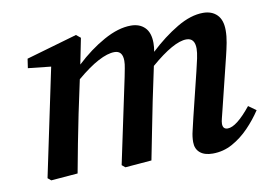

<svg xmlns="http://www.w3.org/2000/svg" viewBox="-61 -587 973 694"><g transform="rotate(-10 425.5 -240.0)"><path d="M174 0 76 8 64 -2 147 -397 63 -406 68 -440 255 -494 271 -481 252 -386Q302 -433 356 -463Q410 -493 456 -493Q488 -493 507 -474Q526 -455 526 -417Q526 -402 523 -385Q573 -432 624.5 -462.5Q676 -493 721 -493Q753 -493 772 -474Q791 -455 791 -417Q791 -395 786.5 -371.5Q782 -348 776 -324L730 -137Q726 -120 722.5 -107Q719 -94 719 -86Q719 -66 737 -66Q769 -66 823 -133L851 -113Q830 -81 802 -52Q774 -23 740.5 -4.5Q707 14 668 14Q638 14 621.5 0Q605 -14 605 -39Q605 -59 610 -79Q615 -99 621 -126L661 -289Q667 -313 671.5 -334.5Q676 -356 676 -370Q676 -409 645 -409Q599 -409 513 -335L487 -212Q476 -159 466 -106.5Q456 -54 445 0L348 8L336 -2L402 -314Q405 -330 408 -345Q411 -360 411 -372Q411 -409 381 -409Q356 -409 321 -390.5Q286 -372 241 -334L215 -212Q204 -159 194 -106.5Q184 -54 174 0Z"/></g></svg>

Font: Source Serif Pro SemiBold
Style: Italic
Weight: 600
Italic angle: -12°
Designer: Frank Grießhammer
Foundry: Adobe Systems Incorporated
Version: Version 3.001;hotconv 1.0.111;makeotfexe 2.5.65597